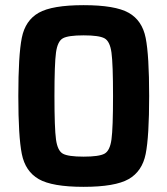

<svg xmlns="http://www.w3.org/2000/svg" viewBox="-20 -716 649 744"><path d="M51 -344Q51 -502 64.5 -569.5Q78 -637 130 -666.5Q182 -696 304 -696Q426 -696 478.5 -666.5Q531 -637 544.5 -569Q558 -501 558 -344Q558 -187 544.5 -119.5Q531 -52 478.5 -22Q426 8 304 8Q182 8 130 -22Q78 -52 64.5 -119.5Q51 -187 51 -344ZM418 -344Q418 -468 412 -512Q406 -556 385 -567.5Q364 -579 304 -579Q244 -579 223.5 -567.5Q203 -556 197 -512.5Q191 -469 191 -344Q191 -219 197 -175.5Q203 -132 223.5 -120.5Q244 -109 304 -109Q364 -109 385 -120.5Q406 -132 412 -176Q418 -220 418 -344Z"/></svg>

Font: Saira Semi Condensed SemiBold
Style: Regular
Weight: 600
Width: 4
Designer: Hector Gatti with collaboration of the Omnibus-Type team
Foundry: Omnibus-Type
Version: Version 1.001; ttfautohint (v1.8)